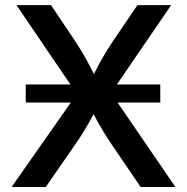

<svg xmlns="http://www.w3.org/2000/svg" viewBox="-20 -748 748 768"><path d="M83 -337.9V-410.2H621.1V-337.9ZM26.4 0 318.4 -416.5V-326.7L45.9 -727.5H184.1L277.3 -588.4Q300.3 -553.7 314.9 -528.3Q329.6 -502.9 341.8 -479Q354 -455.1 369.1 -425.8H341.8Q357.4 -455.1 369.6 -478.8Q381.8 -502.4 397 -528.1Q412.1 -553.7 435.1 -588.4L529.8 -727.5H664.6L394.5 -332.5V-419.4L681.6 0H542.5L427.2 -169.4Q406.7 -200.2 393.6 -221.7Q380.4 -243.2 369.1 -263.7Q357.9 -284.2 343.8 -311.5H365.2Q351.6 -285.6 340.1 -264.9Q328.6 -244.1 315.2 -222.2Q301.8 -200.2 280.3 -169.4L163.1 0Z"/></svg>

Font: Inter
Style: 540
Weight: 540
Designer: Rasmus Andersson
Foundry: rsms
Version: Version 4.001;git-66647c0bb